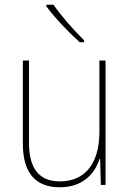

<svg xmlns="http://www.w3.org/2000/svg" viewBox="-20 -785 553 815"><path d="M207 -765H177V-758C211 -711 271 -648 318 -606H337V-614C294 -656 239 -718 207 -765ZM428 -528H402V-227C402 -82 334 -15 234 -15C150 -15 103 -65 103 -179V-528H77V-174C77 -53 130 10 233 10C335 10 383 -51 403 -111H405L408 0H428Z"/></svg>

Font: Noto Sans Sinhala SemiCondensed Thin
Style: Regular
Weight: 100
Width: 4
Designer: Jelle Bosma - Monotype Design Team
Foundry: Monotype Imaging Inc.
Version: Version 2.006